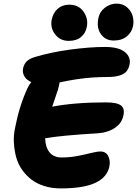

<svg xmlns="http://www.w3.org/2000/svg" viewBox="-20 -984 762 1067"><path d="M526.9 -883.8Q533.2 -918.5 563 -941.2Q592.8 -963.9 627.9 -963.9Q662.1 -963.9 685.5 -943.8Q709 -923.8 717 -895.5Q725.1 -867.2 719.2 -838.9Q712.9 -805.7 685.3 -782.2Q657.7 -758.8 611.8 -758.8Q565.9 -758.8 540.8 -794.2Q515.6 -829.6 526.9 -883.8ZM361.8 -756.8Q314.9 -756.8 286.9 -792.5Q258.8 -828.1 267.1 -873Q274.4 -912.1 300.5 -935.1Q326.7 -958 363.8 -958Q418.5 -958 445.3 -917.7Q472.2 -877.4 461.9 -832Q456.1 -800.8 430.7 -778.8Q405.3 -756.8 361.8 -756.8ZM316.9 63Q268.1 63 226.6 50Q185.1 37.1 155 14.2Q125 -8.8 102.5 -40.8Q80.1 -72.8 69.8 -110.6Q59.6 -148.4 57.1 -191.2Q54.7 -233.9 64.9 -278.8Q87.4 -395.5 132.8 -494.1Q140.1 -510.7 153.8 -527.8Q127 -539.6 115.5 -559.8Q104 -580.1 107.9 -603Q113.3 -627.4 127.2 -641.8Q141.1 -656.2 169.9 -666Q261.7 -693.8 370.4 -708.5Q479 -723.1 563 -723.1Q638.7 -723.1 673.3 -695.3Q708 -667.5 700.2 -626Q695.3 -603 683.8 -588.4Q672.4 -573.7 646.2 -564.9Q620.1 -556.2 579.1 -556.2Q555.7 -556.2 532.7 -555.2Q509.8 -554.2 492.7 -553.2Q475.6 -552.2 453.6 -549.6Q431.6 -546.9 420.9 -545.7Q410.2 -544.4 388.7 -540.8Q367.2 -537.1 361.8 -536.1Q356.4 -535.2 334.5 -530.8Q312.5 -526.4 311 -525.9Q311 -522.9 309.1 -513.2Q307.1 -502.4 302.2 -486.3Q297.4 -470.2 286.1 -438.2Q274.9 -406.2 270 -391.1Q393.6 -415 569.8 -415Q629.4 -415 651.9 -398.2Q674.3 -381.3 666 -342.8Q657.2 -299.3 618.2 -273.2Q579.1 -247.1 523.9 -243.2Q327.6 -231.9 231 -215.8Q231.9 -166.5 255.1 -137.7Q278.3 -108.9 321.8 -108.9Q367.7 -108.9 410.9 -117.2Q454.1 -125.5 486.3 -133.8Q518.6 -142.1 538.1 -142.1Q568.8 -142.1 581.5 -116.7Q594.2 -91.3 587.9 -59.1Q575.7 1 510 32Q444.3 63 316.9 63Z"/></svg>

Font: Shantell Sans Irregular Bouncy
Style: Italic
Weight: 800
Italic angle: -11.31°
Designer: Stephen Nixon, Anya Danilova, Shantell Martin
Foundry: Arrow Type
Version: Version 1.006;[9816181b4]